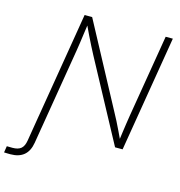

<svg xmlns="http://www.w3.org/2000/svg" viewBox="-215 -844 1093 1165"><g transform="rotate(15 331.5 -261.5)"><path d="M-84 204.1 -77.6 163.6Q-68.8 163.6 -58.8 163.8Q-48.8 164.1 -42.5 164.1Q-6.3 164.1 11.7 148.7Q29.8 133.3 35.6 98.1L62 -62.5H107.4L80.6 99.6Q71.8 152.8 40.5 179Q9.3 205.1 -43.9 205.1Q-53.2 205.1 -64.7 204.8Q-76.2 204.6 -84 204.1ZM51.8 0 172.4 -727.5H219.7L500.5 -203.1Q512.7 -181.6 525.6 -155.8Q538.6 -129.9 552.2 -101.6Q565.9 -73.2 579.6 -43.9L571.3 -42Q575.2 -70.8 579.1 -99.9Q583 -128.9 587.2 -156.5Q591.3 -184.1 595.2 -208L681.6 -727.5H726.6L606 0H558.6L286.1 -506.3Q272.9 -530.8 259.3 -557.9Q245.6 -585 230.7 -615.7Q215.8 -646.5 198.7 -683.1L207 -685.5Q201.7 -649.4 197.3 -617.4Q192.9 -585.4 189 -557.6Q185.1 -529.8 181.2 -506.8L97.2 0Z"/></g></svg>

Font: Inter 20pt ExtraLight
Style: Italic
Weight: 250
Italic angle: -9.3988°
Version: Version 4.001;git-66647c0bb